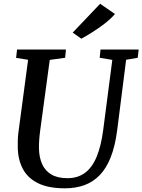

<svg xmlns="http://www.w3.org/2000/svg" viewBox="-20 -1012 772 1042"><path d="M664.5 -687.5 616 -306Q605 -220 581.2 -159.5Q557.5 -99 521.5 -61.8Q485.5 -24.5 438 -7.2Q390.5 10 332.5 10Q243 10 187 -17.5Q131 -45 104.5 -94.5Q78 -144 76.5 -208.5Q76 -227.5 76.5 -248Q77 -268.5 79.5 -290L132.5 -687.5L67.5 -698L72.5 -743H338L333.5 -698.5L250 -687L197.5 -299.5Q194 -272 192.5 -248.2Q191 -224.5 191.5 -205Q192.5 -157.5 208.8 -121.2Q225 -85 258.8 -65Q292.5 -45 346.5 -45Q402 -45 441 -73.8Q480 -102.5 504.2 -160.5Q528.5 -218.5 540 -306L589.5 -687L521 -698.5L525.5 -743H732.5L727.5 -698.5ZM421.5 -802 374.5 -835 523.5 -991.5 604 -936Q580.5 -909 547 -883.2Q513.5 -857.5 480 -836.5Q446.5 -815.5 421.5 -802Z"/></svg>

Font: Merriweather 20pt Medium
Style: Italic
Weight: 500
Italic angle: -7.8°
Version: Version 2.101